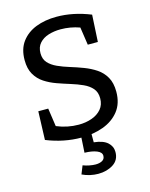

<svg xmlns="http://www.w3.org/2000/svg" viewBox="-137 -796 874 1122"><g transform="rotate(-15 300.0 -235.0)"><path d="M171 -528Q171 -492 191 -470Q211 -448 244 -433Q277 -418 316.5 -406Q356 -394 395.5 -379Q435 -364 468 -342Q501 -320 521 -285Q541 -250 541 -197Q541 -126 504.5 -80Q468 -34 407.5 -12Q347 10 274 10Q223 10 170 -0.5Q117 -11 65 -32L71 -204H131L147 -94Q211 -67 280 -67Q323 -67 359.5 -80Q396 -93 418 -119Q440 -145 440 -184Q440 -221 420 -244Q400 -267 367 -282Q334 -297 295 -309Q256 -321 216.5 -335Q177 -349 144 -370.5Q111 -392 91 -426.5Q71 -461 71 -513Q71 -580 103.5 -623.5Q136 -667 191 -688.5Q246 -710 316 -710Q417 -710 521 -668L512 -505H451L435 -613Q379 -633 320 -633Q281 -633 247 -622.5Q213 -612 192 -588.5Q171 -565 171 -528ZM316 240Q292 240 267 234.5Q242 229 219 218L239 168Q257 175 277.5 179Q298 183 315 183Q339 183 355 174Q371 165 371 145Q371 124 342.5 112.5Q314 101 269 100L275 0H337V55Q393 61 419 84.5Q445 108 445 142Q445 191 406.5 215.5Q368 240 316 240Z"/></g></svg>

Font: Bitter Medium
Style: Regular
Weight: 500
Designer: Sol Matas, and Bitter project Authors
Foundry: Sol Matas
Version: Version 2.001